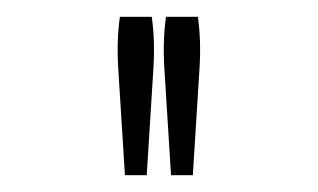

<svg xmlns="http://www.w3.org/2000/svg" viewBox="-20 -632 379 229"><path d="M121 -551Q119 -584 123 -612H161Q165 -584 163 -551L155 -423H129ZM176 -551Q174 -584 178 -612H216Q220 -584 218 -551L210 -423H184Z"/></svg>

Font: Athiti Light
Style: Regular
Weight: 300
Designer: CadsonDemak Team
Foundry: CadsonDemak
Version: Version 1.033